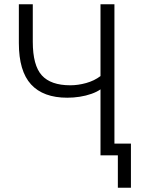

<svg xmlns="http://www.w3.org/2000/svg" viewBox="-20 -725 697 896"><path d="M530 151V0H449V-308Q432 -296 406.5 -287Q381 -278 352 -273.5Q323 -269 294 -269Q182 -269 125 -331Q68 -393 68 -524V-705H133V-530Q133 -420 175 -373.5Q217 -327 308 -327Q344 -327 382 -337.5Q420 -348 449 -370V-705H514V-55H591V151Z"/></svg>

Font: Nunito Sans 7pt Condensed Light
Style: Regular
Weight: 300
Width: 3
Designer: Vernon Adams
Foundry: Vernon Adams
Version: Version 3.101;gftools[0.9.27]